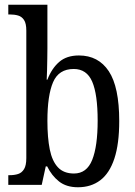

<svg xmlns="http://www.w3.org/2000/svg" viewBox="-20 -780 569 810"><path d="M309 10Q260 10 229 -14.5Q198 -39 179 -78H173L156 0H15V-41H22Q41 -41 56.5 -46Q72 -51 81.5 -66.5Q91 -82 91 -113V-651Q91 -681 81.5 -695.5Q72 -710 56.5 -714.5Q41 -719 22 -719H15V-760H180V-575Q180 -558 179.5 -532.5Q179 -507 178.5 -482.5Q178 -458 177 -444H180Q198 -491 229.5 -518.5Q261 -546 313 -546Q395 -546 439 -479.5Q483 -413 483 -269Q483 -173 462.5 -111Q442 -49 403 -19.5Q364 10 309 10ZM292 -48Q346 -48 369 -105.5Q392 -163 392 -271Q392 -382 369 -435.5Q346 -489 291 -489Q228 -489 204 -433.5Q180 -378 180 -270Q180 -199 190 -149.5Q200 -100 224.5 -74Q249 -48 292 -48Z"/></svg>

Font: Noto Serif Condensed
Style: Regular
Weight: 400
Width: 3
Designer: Monotype Design Team
Foundry: Monotype Imaging Inc.
Version: Version 2.015